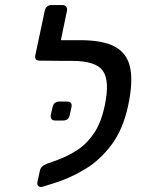

<svg xmlns="http://www.w3.org/2000/svg" viewBox="-20 -730 564 760"><path d="M149 9Q139 12 132.5 7Q126 2 128 -9L138 -55Q142 -73 166 -82L208 -97Q251 -113 288 -137.5Q325 -162 353 -204Q381 -246 395 -314Q415 -411 387 -450Q359 -489 265 -489H235Q233 -489 232 -489L138 -490Q115 -490 120 -512L157 -687Q162 -710 185 -710H227Q237 -710 242 -703.5Q247 -697 245 -687L221 -571H297Q388 -571 436 -544.5Q484 -518 495.5 -461Q507 -404 487 -311Q467 -218 421.5 -157Q376 -96 316 -60Q256 -24 194 -5ZM199 -253Q178 -253 181 -275L188 -306Q193 -328 215 -328H245Q267 -328 263 -306L256 -275Q252 -253 230 -253Z"/></svg>

Font: Lubike
Style: Italic
Weight: 400
Italic angle: -12°
Foundry: Honoka55
Version: Version 1.000;July 22, 2022;FontCreator 14.0.0.2862 64-bit